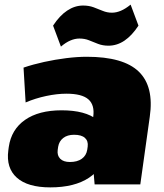

<svg xmlns="http://www.w3.org/2000/svg" viewBox="-20 -799 711 832"><path d="M372 -211 384 -293Q391 -344 363 -368.5Q335 -393 268 -393Q227 -393 180 -383Q133 -373 91 -355L82 -506Q123 -520 171 -530.5Q219 -541 267 -547Q315 -553 356 -553Q515 -553 581.5 -488.5Q648 -424 629 -293L588 0H390ZM198 13Q100 13 53 -29Q6 -71 16 -147L18 -162Q29 -238 88.5 -279.5Q148 -321 247 -321Q350 -321 401 -280Q452 -239 442 -163L440 -148Q429 -71 366 -29Q303 13 198 13ZM283 -97Q315 -97 334.5 -111Q354 -125 358 -150L360 -164Q363 -188 348 -201.5Q333 -215 301 -215Q272 -215 254 -201Q236 -187 232 -163L230 -149Q227 -125 241 -111Q255 -97 283 -97ZM210 -688Q238 -731 271 -753Q304 -775 340 -775Q365 -775 385.5 -767.5Q406 -760 425 -752Q444 -744 465 -744Q484 -744 504 -752.5Q524 -761 546 -779L580 -688Q552 -645 519.5 -623Q487 -601 450 -601Q425 -601 404.5 -609Q384 -617 365.5 -624.5Q347 -632 324 -632Q305 -632 285 -623.5Q265 -615 244 -597Z"/></svg>

Font: Pathway Extreme SemiCondensed Black
Style: Italic
Weight: 900
Width: 4
Italic angle: -8°
Version: Version 1.001;gftools[0.9.26]